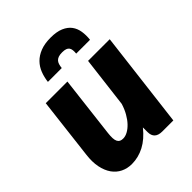

<svg xmlns="http://www.w3.org/2000/svg" viewBox="-211 -850 972 972"><g transform="rotate(-45 275.5 -364.0)"><path d="M527.5 -518.5 464.5 0H385.5Q330.5 0 330.5 -51V-84Q293 -37 250 -14.5Q207 8 160.5 8Q128 8 101.5 -5Q75 -18 57.2 -43.2Q39.5 -68.5 32 -105.2Q24.5 -142 30.5 -189.5L69.5 -518.5H224.5L185.5 -189.5Q183 -168.5 183.8 -154Q184.5 -139.5 189 -130.8Q193.5 -122 201.2 -118.2Q209 -114.5 220.5 -114.5Q236.5 -114.5 253.5 -123.8Q270.5 -133 286.5 -149.8Q302.5 -166.5 316.2 -190.5Q330 -214.5 339 -244L372.5 -518.5ZM321.5 -736Q364.5 -736 392.2 -724Q420 -712 435 -691.8Q450 -671.5 454.2 -644.5Q458.5 -617.5 455 -587H356Q357.5 -600.5 356.2 -611Q355 -621.5 350.2 -628.2Q345.5 -635 335.8 -638.5Q326 -642 310 -642Q294 -642 283.8 -638.5Q273.5 -635 267 -628.2Q260.5 -621.5 257.2 -611Q254 -600.5 252.5 -587H153.5Q157 -617.5 167.5 -644.5Q178 -671.5 197.8 -691.8Q217.5 -712 248 -724Q278.5 -736 321.5 -736Z"/></g></svg>

Font: Lato ExtraBold
Style: Italic
Weight: 800
Italic angle: -7°
Designer: Lukasz Dziedzic with Adam Twardoch and Botio Nikoltchev
Foundry: tyPoland Lukasz Dziedzic
Version: Version 2.015; 2015-08-06; http://www.latofonts.com/